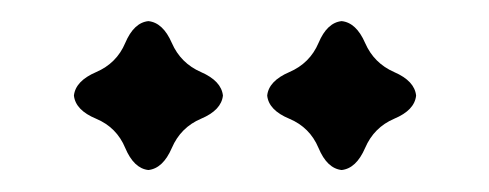

<svg xmlns="http://www.w3.org/2000/svg" viewBox="-20 -739 458 180"><path d="M300.3 -579.6Q286.6 -581.1 278.6 -600.3Q270.5 -619.6 251.2 -627.7Q231.9 -635.7 230.5 -649.4Q231.9 -663.1 251.2 -671.4Q270.5 -679.7 278.6 -698.7Q286.6 -717.8 300.3 -719.2Q314 -717.8 322.3 -698.7Q330.6 -679.7 349.6 -671.4Q368.7 -663.1 370.1 -649.4Q368.7 -635.7 349.6 -627.7Q330.6 -619.6 322.3 -600.3Q314 -581.1 300.3 -579.6ZM119.1 -579.6Q105.5 -581.1 97.4 -600.3Q89.4 -619.6 70.1 -627.7Q50.8 -635.7 49.3 -649.4Q50.8 -663.1 70.1 -671.4Q89.4 -679.7 97.4 -698.7Q105.5 -717.8 119.1 -719.2Q132.8 -717.8 141.1 -698.7Q149.4 -679.7 168.5 -671.4Q187.5 -663.1 189 -649.4Q187.5 -635.7 168.5 -627.7Q149.4 -619.6 141.1 -600.3Q132.8 -581.1 119.1 -579.6Z"/></svg>

Font: Kelvinch
Style: Regular
Weight: 400
Designer: Paul James MIller
Foundry: High-Logic / Made with FontCreator
Version: Version 3.30 September 23, 2016